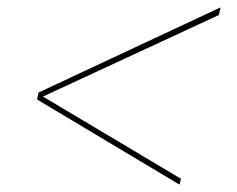

<svg xmlns="http://www.w3.org/2000/svg" viewBox="-20 -561 645 523"><path d="M581 -541 576 -520 97 -298 473 -74 469 -58 81 -290 85 -309Z"/></svg>

Font: Work Sans Thin
Style: Italic
Weight: 250
Italic angle: -13°
Designer: Wei Huang
Foundry: Wei Huang
Version: Version 2.012